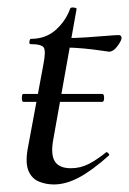

<svg xmlns="http://www.w3.org/2000/svg" viewBox="-20 -477 342 509"><path d="M42 -207Q38 -207 38 -217.5Q38 -228 42 -228H251Q256 -228 256 -217.5Q256 -207 251 -207ZM123 12Q102 12 83.5 4.5Q65 -3 56 -23Q47 -43 53 -80L95 -306Q102 -342 96 -351Q90 -360 61 -360Q57 -360 58 -367Q59 -374 62 -374Q101 -374 127.5 -397.5Q154 -421 166 -454Q167 -458 175.5 -457Q184 -456 183 -453L121 -106Q114 -67 125.5 -49Q137 -31 168 -31Q194 -31 216.5 -43Q239 -55 261 -73Q263 -75 267 -71Q271 -67 269 -65Q223 -24 188.5 -6Q154 12 123 12ZM269 -340Q267 -340 247.5 -343Q228 -346 201.5 -348.5Q175 -351 150 -351L152 -376Q180 -376 209.5 -378Q239 -380 262.5 -382Q286 -384 295 -384Q299 -384 301 -381Q303 -378 302 -374Q300 -366 290 -353Q280 -340 269 -340Z"/></svg>

Font: Cormorant Light Medium
Style: Italic
Weight: 500
Italic angle: -10°
Version: Version 4.000